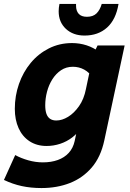

<svg xmlns="http://www.w3.org/2000/svg" viewBox="-50 -755 659 972"><path d="M-30 156 27 30Q56 46 93 56.5Q130 67 167 67Q209 67 242.5 55Q276 43 298 19Q320 -5 328 -41L345 -121L364 -111Q344 -81 316 -59.5Q288 -38 254.5 -27Q221 -16 186 -16Q136 -16 99.5 -40Q63 -64 44 -106.5Q25 -149 25 -204Q25 -270 46 -330Q67 -390 105.5 -436.5Q144 -483 197.5 -510Q251 -537 315 -537Q353 -537 388.5 -525.5Q424 -514 454 -491L425 -356Q403 -388 376.5 -402.5Q350 -417 319 -417Q285 -417 259 -399.5Q233 -382 215 -353.5Q197 -325 188 -290.5Q179 -256 179 -222Q179 -196 185 -179Q191 -162 203.5 -153.5Q216 -145 235 -145Q264 -145 294.5 -163.5Q325 -182 350 -217.5Q375 -253 385 -304L422 -480L444 -525H581L478 -44Q460 40 414.5 93Q369 146 304 171.5Q239 197 160 197Q106 197 60 187Q14 177 -30 156ZM247 -698Q247 -707 248 -716Q249 -725 251 -735H335Q335 -733 335 -730.5Q335 -728 335 -726Q335 -700 348.5 -685Q362 -670 390 -670Q421 -670 438.5 -687Q456 -704 465 -735H550Q537 -656 492 -615.5Q447 -575 378 -575Q320 -575 283.5 -609Q247 -643 247 -698Z"/></svg>

Font: Radio Canada
Style: Italic
Weight: 400
Italic angle: -12°
Designer: Charles Daoud, Etienne Aubert Bonn, Alexandre Saumier Demers, Jacques Le Bailly
Foundry: Radio-Canada
Version: Version 2.104;gftools[0.9.28.dev5+ged2979d]